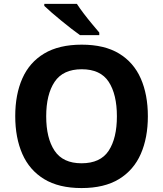

<svg xmlns="http://www.w3.org/2000/svg" viewBox="-20 -954 836 984"><path d="M737.8 -357.9Q737.8 -247.6 701.4 -164.8Q665 -82 589.8 -36.1Q514.6 9.8 397.9 9.8Q281.7 9.8 206.3 -36.1Q130.9 -82 94.5 -165Q58.1 -248 58.1 -358.9Q58.1 -469.7 94.5 -552Q130.9 -634.3 206.5 -679.7Q282.2 -725.1 398.9 -725.1Q515.1 -725.1 590.1 -679.7Q665 -634.3 701.4 -551.8Q737.8 -469.2 737.8 -357.9ZM216.8 -357.9Q216.8 -245.6 259.8 -181.4Q302.7 -117.2 397.9 -117.2Q494.6 -117.2 536.9 -181.4Q579.1 -245.6 579.1 -357.9Q579.1 -470.2 537.1 -534.7Q495.1 -599.1 398.9 -599.1Q303.2 -599.1 260 -534.7Q216.8 -470.2 216.8 -357.9ZM374 -934.1Q388.7 -911.6 409.4 -884.3Q430.2 -856.9 451.7 -831.3Q473.1 -805.7 488.8 -787.1V-773.9H390.1Q371.1 -787.1 345.7 -806.9Q320.3 -826.7 293.7 -848.4Q267.1 -870.1 244.1 -890.1Q221.2 -910.2 207 -923.8V-934.1Z"/></svg>

Font: Open Sans
Style: Bold
Weight: 700
Designer: Monotype Design Team
Foundry: Monotype Imaging Inc.
Version: Version 3.000; ttfautohint (v1.8.4)